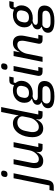

<svg xmlns="http://www.w3.org/2000/svg" viewBox="1111 -1981 993 3433"><g transform="rotate(-90 1607.5 -264.5)"><path d="M137 -518H226L104 91Q93 147 65 173.5Q37 200 -20 200H-89L-74 124H8ZM207 -627Q181 -627 170 -638Q159 -649 159 -666Q159 -675 163 -695Q167 -714 181 -727.5Q195 -741 225 -741Q251 -741 262 -730Q273 -719 273 -702Q273 -693 269 -673Q265 -654 251 -640.5Q237 -627 207 -627Z M477 -518 414 -201Q411 -186 410 -171.5Q409 -157 409 -148Q409 -108 425.5 -87.5Q442 -67 480 -67Q507 -67 529 -78.5Q551 -90 571 -110Q621 -160 636 -233L693 -518H782L694 -76H764L749 0H675Q640 0 622 -18Q604 -36 604 -66Q604 -71 605 -79Q606 -87 608 -95L610 -106H605Q578 -46 540 -17Q502 12 447 12Q382 12 349.5 -25.5Q317 -63 317 -130Q317 -145 318.5 -162Q320 -179 324 -198L388 -518Z M1259 0Q1224 0 1206 -18Q1188 -36 1188 -65Q1188 -75 1191 -90L1196 -114H1192Q1160 -49 1121 -18.5Q1082 12 1024 12Q953 12 912 -40Q871 -92 871 -182Q871 -244 887 -306.5Q903 -369 934.5 -418.5Q966 -468 1012.5 -499Q1059 -530 1121 -530Q1169 -530 1207 -505Q1245 -480 1255 -432H1260L1321 -740H1410L1277 -76H1347L1332 0ZM1053 -67Q1088 -67 1112 -81Q1136 -95 1158 -117Q1182 -141 1197.5 -169.5Q1213 -198 1221 -240L1243 -350Q1246 -367 1241 -385Q1236 -403 1222 -417.5Q1208 -432 1186.5 -441.5Q1165 -451 1135 -451Q1073 -451 1034.5 -413Q996 -375 982 -303L967 -228Q964 -213 963 -200.5Q962 -188 962 -176Q962 -128 984 -97.5Q1006 -67 1053 -67Z M1876 34Q1876 68 1863 100Q1850 132 1818.5 157Q1787 182 1733.5 197Q1680 212 1600 212Q1491 212 1440 182.5Q1389 153 1389 98Q1389 56 1416 27.5Q1443 -1 1494 -15L1495 -23Q1450 -42 1450 -89Q1450 -127 1477.5 -152.5Q1505 -178 1556 -188L1557 -195Q1486 -231 1486 -325Q1486 -368 1501.5 -405Q1517 -442 1546.5 -470Q1576 -498 1617 -514Q1658 -530 1709 -530Q1737 -530 1761 -524.5Q1785 -519 1804 -509L1806 -524Q1812 -557 1830 -575.5Q1848 -594 1881 -594H1955L1939 -517H1848L1841 -481Q1859 -461 1869 -435.5Q1879 -410 1879 -378Q1879 -336 1863 -299Q1847 -262 1817 -234.5Q1787 -207 1745 -191Q1703 -175 1651 -175Q1638 -175 1627 -176Q1616 -177 1604 -179Q1572 -172 1551.5 -158.5Q1531 -145 1531 -122Q1531 -85 1596 -85H1714Q1801 -85 1838.5 -54.5Q1876 -24 1876 34ZM1784 53Q1784 27 1767 12Q1750 -3 1703 -3H1527Q1473 21 1473 73Q1473 103 1496 123Q1519 143 1578 143H1628Q1711 143 1747.5 118Q1784 93 1784 53ZM1663 -243Q1716 -243 1744.5 -268.5Q1773 -294 1782 -339Q1787 -362 1788 -370.5Q1789 -379 1789 -387Q1789 -422 1767.5 -442Q1746 -462 1700 -462Q1647 -462 1618.5 -436.5Q1590 -411 1581 -365Q1576 -342 1575 -333.5Q1574 -325 1574 -317Q1574 -282 1595.5 -262.5Q1617 -243 1663 -243Z M2125 -627Q2099 -627 2088 -638Q2077 -649 2077 -666Q2077 -675 2081 -695Q2085 -714 2099 -727.5Q2113 -741 2143 -741Q2169 -741 2180 -730Q2191 -719 2191 -702Q2191 -693 2187 -673Q2183 -654 2169 -640.5Q2155 -627 2125 -627ZM2040 0Q2004 0 1985.5 -18.5Q1967 -37 1967 -67Q1967 -72 1967.5 -77.5Q1968 -83 1969 -88L2055 -518H2144L2056 -76H2126L2111 0Z M2218 0 2322 -518H2411L2390 -412H2395Q2423 -471 2461 -500.5Q2499 -530 2556 -530Q2622 -530 2655 -492Q2688 -454 2688 -388Q2688 -373 2686.5 -356Q2685 -339 2681 -320L2632 -76H2702L2687 0H2610Q2579 0 2560.5 -15Q2542 -30 2542 -61Q2542 -67 2542.5 -72Q2543 -77 2545 -85L2591 -315Q2594 -330 2595 -345Q2596 -360 2596 -370Q2596 -410 2578.5 -430.5Q2561 -451 2522 -451Q2495 -451 2472.5 -440Q2450 -429 2429 -408Q2405 -384 2387.5 -349.5Q2370 -315 2364 -285L2307 0Z M3225 34Q3225 68 3212 100Q3199 132 3167.5 157Q3136 182 3082.5 197Q3029 212 2949 212Q2840 212 2789 182.5Q2738 153 2738 98Q2738 56 2765 27.5Q2792 -1 2843 -15L2844 -23Q2799 -42 2799 -89Q2799 -127 2826.5 -152.5Q2854 -178 2905 -188L2906 -195Q2835 -231 2835 -325Q2835 -368 2850.5 -405Q2866 -442 2895.5 -470Q2925 -498 2966 -514Q3007 -530 3058 -530Q3086 -530 3110 -524.5Q3134 -519 3153 -509L3155 -524Q3161 -557 3179 -575.5Q3197 -594 3230 -594H3304L3288 -517H3197L3190 -481Q3208 -461 3218 -435.5Q3228 -410 3228 -378Q3228 -336 3212 -299Q3196 -262 3166 -234.5Q3136 -207 3094 -191Q3052 -175 3000 -175Q2987 -175 2976 -176Q2965 -177 2953 -179Q2921 -172 2900.5 -158.5Q2880 -145 2880 -122Q2880 -85 2945 -85H3063Q3150 -85 3187.5 -54.5Q3225 -24 3225 34ZM3133 53Q3133 27 3116 12Q3099 -3 3052 -3H2876Q2822 21 2822 73Q2822 103 2845 123Q2868 143 2927 143H2977Q3060 143 3096.5 118Q3133 93 3133 53ZM3012 -243Q3065 -243 3093.5 -268.5Q3122 -294 3131 -339Q3136 -362 3137 -370.5Q3138 -379 3138 -387Q3138 -422 3116.5 -442Q3095 -462 3049 -462Q2996 -462 2967.5 -436.5Q2939 -411 2930 -365Q2925 -342 2924 -333.5Q2923 -325 2923 -317Q2923 -282 2944.5 -262.5Q2966 -243 3012 -243Z"/></g></svg>

Font: IBM Plex Sans Text
Style: Italic
Weight: 450
Italic angle: -11°
Designer: Mike Abbink, Paul van der Laan, Pieter van Rosmalen
Foundry: Bold Monday
Version: Version 3.005